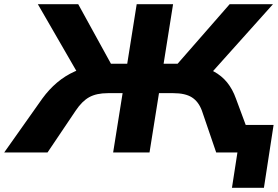

<svg xmlns="http://www.w3.org/2000/svg" viewBox="-52 -725 1321 913"><path d="M1051 168 1077 0H1017L1037 -131H1249L1203 168ZM-32 0 149 -256Q181 -300 219.5 -332.5Q258 -365 304 -385.5Q350 -406 405 -415L322 -369L128 -705H320L486 -403L464 -422H553L598 -705H771L726 -422H817L776 -403L1040 -705H1246L945 -369L873 -415Q926 -406 964 -385.5Q1002 -365 1028 -333Q1054 -301 1070 -256L1165 0H976L908 -199Q892 -242 860.5 -262Q829 -282 772 -282H704L659 0H486L531 -282H461Q407 -282 372.5 -263Q338 -244 308 -199L174 0Z"/></svg>

Font: Nunito Sans 7pt SemiExpanded ExtraBold
Style: Italic
Weight: 800
Width: 6
Italic angle: -9°
Designer: Vernon Adams
Foundry: Vernon Adams
Version: Version 3.101;gftools[0.9.27]